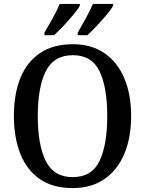

<svg xmlns="http://www.w3.org/2000/svg" viewBox="-20 -951 742 981"><path d="M351 10Q250 10 183.5 -36Q117 -82 84 -165Q51 -248 51 -359Q51 -470 84 -552Q117 -634 184 -679.5Q251 -725 352 -725Q447 -725 513.5 -679.5Q580 -634 615 -551.5Q650 -469 650 -358Q650 -247 615 -164.5Q580 -82 513.5 -36Q447 10 351 10ZM351 -46Q449 -46 488.5 -128.5Q528 -211 528 -358Q528 -505 488.5 -587Q449 -669 352 -669Q255 -669 214 -587Q173 -505 173 -358Q173 -211 214 -128.5Q255 -46 351 -46ZM377 -784Q397 -818 418.5 -857.5Q440 -897 455 -931H558V-921Q548 -904 524.5 -875.5Q501 -847 474 -818.5Q447 -790 426 -771H377ZM207 -784Q227 -818 249 -857.5Q271 -897 285 -931H388V-921Q378 -904 354.5 -875.5Q331 -847 304 -818.5Q277 -790 256 -771H207Z"/></svg>

Font: Noto Serif Georgian SemiCondensed Medium
Style: Regular
Weight: 500
Width: 4
Designer: Monotype Design Team, Akaki Razmadze
Foundry: Google LLC
Version: Version 2.003; ttfautohint (v1.8.4.7-5d5b)